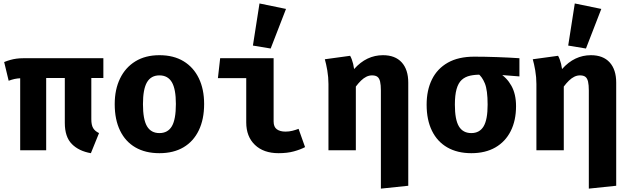

<svg xmlns="http://www.w3.org/2000/svg" viewBox="-20 -867 3640 1108"><path d="M246.5 -433V0H96.5V-433ZM507 -434V-179Q507 -145.5 517.5 -127.8Q528 -110 551.5 -99L504.5 17Q435 5 394.5 -36Q354 -77 354 -158V-433ZM576.5 -531V-417H163Q123.5 -417 100.8 -415.8Q78 -414.5 62.8 -411Q47.5 -407.5 30 -401L4 -509Q21.5 -516 39 -521Q56.5 -526 75.2 -528.5Q94 -531 114.5 -531Z M900 -548.5Q982 -548.5 1039.5 -513.5Q1097 -478.5 1127.5 -415.2Q1158 -352 1158 -267Q1158 -178.5 1127.2 -114.8Q1096.5 -51 1039 -17Q981.5 17 900 17Q819 17 761.2 -16.5Q703.5 -50 672.8 -113.5Q642 -177 642 -266Q642 -350.5 672.8 -414Q703.5 -477.5 761.2 -513Q819 -548.5 900 -548.5ZM900 -432Q851.5 -432 828.2 -392.2Q805 -352.5 805 -266Q805 -178 828.2 -138.5Q851.5 -99 900 -99Q948.5 -99 971.8 -138.5Q995 -178 995 -267Q995 -353 971.8 -392.5Q948.5 -432 900 -432Z M1401 -416H1237.5L1250.5 -531H1559V-166Q1559 -134.5 1577.5 -121Q1596 -107.5 1627.5 -107.5Q1648 -107.5 1667 -112.2Q1686 -117 1703 -123.5L1740.5 -18Q1714 -4 1676 6.5Q1638 17 1587.5 17Q1501 17 1451 -31Q1401 -79 1401 -160.5ZM1477.5 -847 1630.5 -815.5 1542 -587 1439.5 -604Z M2190 -548.5Q2260.5 -548.5 2298.2 -507Q2336 -465.5 2336 -390V205L2178 221.5V-344.5Q2178 -377 2173.5 -396.2Q2169 -415.5 2158 -423.8Q2147 -432 2127 -432Q2110 -432 2094.2 -424.2Q2078.5 -416.5 2063.5 -402Q2048.5 -387.5 2033.5 -367.5V0H1875.5V-382Q1875.5 -421.5 1868.8 -460.5Q1862 -499.5 1854.5 -525L2000.5 -545Q2005.5 -536.5 2010 -524.5Q2014.5 -512.5 2018 -498.2Q2021.5 -484 2023.5 -468.5Q2059.5 -509 2101.2 -528.8Q2143 -548.5 2190 -548.5Z M2717 -540Q2777 -540 2848.2 -537.5Q2919.5 -535 2977.5 -531V-426L2850 -436H2763.5Q2723.5 -437 2693.8 -430.5Q2664 -424 2644.2 -405.8Q2624.5 -387.5 2614.8 -352.8Q2605 -318 2605 -263Q2605 -176.5 2628.2 -137.8Q2651.5 -99 2700 -99Q2747.5 -99 2770.8 -137.8Q2794 -176.5 2794 -263Q2794 -347 2778 -385.8Q2762 -424.5 2738.5 -442L2858 -447.5Q2904.5 -420 2931.2 -372Q2958 -324 2958 -254.5Q2958 -171.5 2927.2 -110.5Q2896.5 -49.5 2838.8 -16.2Q2781 17 2700 17Q2619.5 17 2561.5 -16.2Q2503.5 -49.5 2472.8 -112.2Q2442 -175 2442 -263Q2442 -346.5 2472.8 -408.8Q2503.5 -471 2564.5 -505.5Q2625.5 -540 2717 -540Z M3390 -548.5Q3460.5 -548.5 3498.2 -507Q3536 -465.5 3536 -390V205L3378 221.5V-344.5Q3378 -377 3373.5 -396.2Q3369 -415.5 3358 -423.8Q3347 -432 3327 -432Q3310 -432 3294.2 -424.2Q3278.5 -416.5 3263.5 -402Q3248.5 -387.5 3233.5 -367.5V0H3075.5V-382Q3075.5 -421.5 3068.8 -460.5Q3062 -499.5 3054.5 -525L3200.5 -545Q3205.5 -536.5 3210 -524.5Q3214.5 -512.5 3218 -498.2Q3221.5 -484 3223.5 -468.5Q3259.5 -509 3301.2 -528.8Q3343 -548.5 3390 -548.5ZM3297 -847 3450 -815.5 3361.5 -587 3259 -604Z"/></svg>

Font: Fira Code Light
Style: Bold
Weight: 700
Monospace: yes
Version: Version 5.002